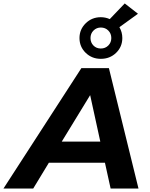

<svg xmlns="http://www.w3.org/2000/svg" viewBox="-83 -1096 869 1116"><path d="M527 -150H201L110 0H-63L390 -700H550L722 0H560ZM500 -273 441 -543 276 -273ZM611 -938Q628 -909 628 -875Q628 -824 592 -789Q556 -754 503 -754Q451 -754 415 -789Q379 -824 379 -875Q379 -925 415 -960.5Q451 -996 503 -996Q530 -996 555 -985L642 -1076L719 -1016ZM564 -875Q564 -901 546.5 -918.5Q529 -936 503 -936Q478 -936 460.5 -918.5Q443 -901 443 -875Q443 -849 460 -831.5Q477 -814 503 -814Q529 -814 546.5 -831.5Q564 -849 564 -875Z"/></svg>

Font: Idrija
Style: Bold Italic
Weight: 700
Italic angle: -11.3°
Designer: Julieta Ulanovsky
Foundry: Julieta Ulanovsky
Version: Version 7.200